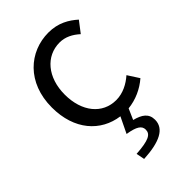

<svg xmlns="http://www.w3.org/2000/svg" viewBox="-240 -647 990 990"><g transform="rotate(-45 255.0 -152.0)"><path d="M201 253C319 247 384 215 384 150C384 105 354 84 303 71L329 12C386 6 439 -18 482 -55L442 -117C408 -87 364 -63 314 -63C214 -63 146 -146 146 -271C146 -396 218 -480 317 -480C359 -480 394 -461 425 -433L471 -493C433 -527 384 -557 313 -557C173 -557 52 -452 52 -271C52 -107 144 -6 270 11L228 98C291 108 314 124 314 152C314 185 286 201 192 207Z"/></g></svg>

Font: Source Han Sans JP
Style: Regular
Weight: 400
Designer: Ryoko NISHIZUKA 西塚涼子 (kana, bopomofo & ideographs); Paul D. Hunt (Latin, Greek & Cyrillic); Sandoll Communications 산돌커뮤니
Foundry: Adobe
Version: Version 2.004;hotconv 1.0.118;makeotfexe 2.5.65603